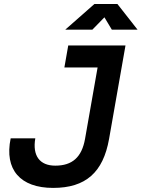

<svg xmlns="http://www.w3.org/2000/svg" viewBox="-20 -918 699 948"><path d="M242.2 9.8C402.8 9.8 489.3 -66.4 518.6 -232.4L599.6 -693.4H316.9L297.9 -585H461.9L399.9 -232.4C383.8 -141.6 336.9 -100.1 252.9 -100.1C175.3 -100.1 139.6 -149.9 154.3 -234.9H32.7C0.5 -80.1 80.6 9.8 242.2 9.8ZM302.2 -771.5H436L495.6 -832.5L532.2 -771.5H659.2L559.6 -898.4H446.3Z"/></svg>

Font: Cascadia Mono SemiBold
Style: Italic
Weight: 600
Italic angle: -10°
Monospace: yes
Designer: Aaron Bell
Foundry: Saja Typeworks
Version: Version 2404.023